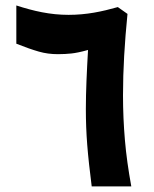

<svg xmlns="http://www.w3.org/2000/svg" viewBox="-20 -669 554 689"><path d="M188 -474.6C206.1 -474.6 222.2 -475.6 236.3 -477.1C250 -478.5 270 -482.4 295.9 -489.7C291.5 -413.1 288.1 -340.8 288.1 -278.8C288.1 -187.5 294.4 -116.2 309.1 0H451.2C440.4 -59.1 432.6 -114.7 428.2 -167C423.8 -218.8 421.4 -272 421.4 -327.1C421.4 -420.4 427.2 -515.1 437.5 -619.1L402.8 -643.6C345.7 -627.4 290.5 -615.7 226.1 -615.7C159.2 -615.7 100.6 -629.4 38.6 -649.4V-512.2C70.3 -499.5 97.2 -490.2 119.1 -483.9C141.1 -477.5 164.1 -474.6 188 -474.6Z"/></svg>

Font: Vazirmatn ExtraBold
Style: Regular
Weight: 800
Designer: Saber Rastikerdar
Foundry: Saber Rastikerdar
Version: Version 33.003